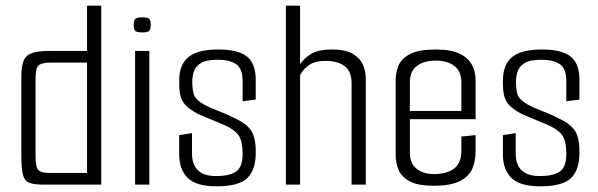

<svg xmlns="http://www.w3.org/2000/svg" viewBox="-20 -649 2103 675"><path d="M131 0Q100 0 83 -6.5Q66 -13 60.5 -35.5Q55 -58 55 -106V-379Q55 -416 63 -435.5Q71 -455 92.5 -462.5Q114 -470 156 -470H286V-629H336V0ZM286 -41V-429H161Q126 -429 115.5 -419Q105 -409 105 -374V-99Q105 -61 115 -51Q125 -41 153 -41Z M480 -535Q461 -535 455.5 -540.5Q450 -546 450 -561Q450 -577 455.5 -582.5Q461 -588 480 -588Q499 -588 504.5 -582.5Q510 -577 510 -561Q510 -546 504.5 -540.5Q499 -535 480 -535ZM455 0V-470H505V0Z M741 6Q670 6 640 -23.5Q610 -53 610 -106V-174L655 -181V-108Q655 -88 662 -70.5Q669 -53 687.5 -41.5Q706 -30 741 -30Q784 -30 808.5 -45Q833 -60 833 -108Q833 -150 820.5 -170.5Q808 -191 772 -208Q763 -212 742.5 -220.5Q722 -229 701.5 -237.5Q681 -246 673 -250Q636 -270 623 -291.5Q610 -313 610 -353V-365Q610 -422 642.5 -448.5Q675 -475 747 -475Q818 -475 848.5 -450Q879 -425 879 -369V-299L833 -293V-364Q833 -408 810 -423.5Q787 -439 745 -439Q704 -439 685 -426.5Q666 -414 661 -396Q656 -378 656 -362Q656 -325 664.5 -310Q673 -295 698 -281Q718 -270 748.5 -258.5Q779 -247 802 -235Q846 -215 862.5 -190.5Q879 -166 879 -119V-110Q879 -52 849.5 -23Q820 6 741 6Z M985 -629H1035V-423Q1051 -447 1076.5 -461Q1102 -475 1145 -475Q1197 -475 1222.5 -458.5Q1248 -442 1257 -419Q1266 -396 1266 -374V0H1216V-357Q1216 -398 1191.5 -416.5Q1167 -435 1125 -435Q1088 -435 1067.5 -421Q1047 -407 1035 -385V0H985Z M1505 4Q1448 4 1419.5 -12Q1391 -28 1381 -52.5Q1371 -77 1371 -103V-368Q1371 -394 1381 -418.5Q1391 -443 1421.5 -459Q1452 -475 1512 -475Q1568 -475 1598.5 -459Q1629 -443 1640.5 -418.5Q1652 -394 1652 -368V-230H1421V-112Q1421 -74 1445 -55.5Q1469 -37 1505 -37Q1551 -37 1576.5 -56.5Q1602 -76 1602 -119V-169L1652 -174V-115Q1652 -83 1640.5 -56Q1629 -29 1597 -12.5Q1565 4 1505 4ZM1421 -360V-259H1602V-360Q1602 -398 1577.5 -417Q1553 -436 1511 -436Q1470 -436 1445.5 -417Q1421 -398 1421 -360Z M1879 6Q1808 6 1778 -23.5Q1748 -53 1748 -106V-174L1793 -181V-108Q1793 -88 1800 -70.5Q1807 -53 1825.5 -41.5Q1844 -30 1879 -30Q1922 -30 1946.5 -45Q1971 -60 1971 -108Q1971 -150 1958.5 -170.5Q1946 -191 1910 -208Q1901 -212 1880.5 -220.5Q1860 -229 1839.5 -237.5Q1819 -246 1811 -250Q1774 -270 1761 -291.5Q1748 -313 1748 -353V-365Q1748 -422 1780.5 -448.5Q1813 -475 1885 -475Q1956 -475 1986.5 -450Q2017 -425 2017 -369V-299L1971 -293V-364Q1971 -408 1948 -423.5Q1925 -439 1883 -439Q1842 -439 1823 -426.5Q1804 -414 1799 -396Q1794 -378 1794 -362Q1794 -325 1802.5 -310Q1811 -295 1836 -281Q1856 -270 1886.5 -258.5Q1917 -247 1940 -235Q1984 -215 2000.5 -190.5Q2017 -166 2017 -119V-110Q2017 -52 1987.5 -23Q1958 6 1879 6Z"/></svg>

Font: Smooch Sans
Style: Regular
Weight: 400
Designer: Robert E. Leuschke
Foundry: Robert E. Leuschke
Version: Version 1.010; ttfautohint (v1.8.3)